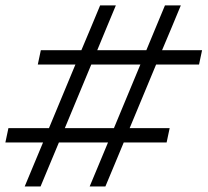

<svg xmlns="http://www.w3.org/2000/svg" viewBox="-20 -676 753 696"><path d="M69.5 0Q86.5 -40.5 102.2 -78.5Q118 -116.5 136 -159.5H-0.5L10.5 -211.5H157.5L252.5 -440L253.5 -442H117L128 -494H275Q294 -539 310 -577.2Q326 -615.5 343 -656.5H400Q383 -616 367.2 -577.8Q351.5 -539.5 332.5 -494H510.5Q529 -539 545 -577.2Q561 -615.5 578 -656.5H635.5Q618.5 -616 602.8 -577.8Q587 -539.5 567.5 -494H712.5L701.5 -442H546L545 -440L450 -211.5H595L584 -159.5H428.5Q410.5 -116.5 395 -79Q379.5 -41.5 362 0H305Q322 -40.5 337.8 -78.5Q353.5 -116.5 371.5 -159.5H193.5Q175.5 -116.5 159.8 -78.8Q144 -41 127 0ZM310 -440 215 -211.5H393L488 -440L489 -442H311Z"/></svg>

Font: Commissioner Light
Style: Italic
Weight: 300
Italic angle: -12°
Designer: Kostas Bartsokas
Foundry: Kostas Bartsokas
Version: Version 1.000; ttfautohint (v1.8.3)